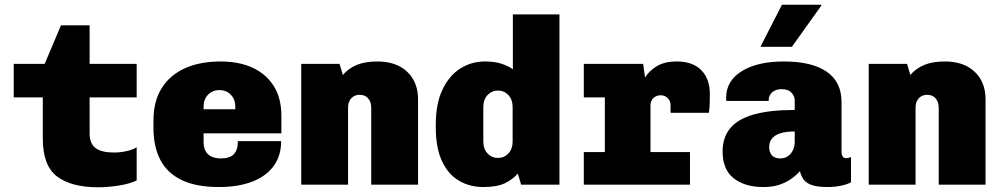

<svg xmlns="http://www.w3.org/2000/svg" viewBox="-20 -781 4240 812"><path d="M394 11Q282 11 221.5 -34.5Q161 -80 161 -195V-369H38V-511H169L238 -674H359V-511H558V-369H359V-214Q359 -193 367.5 -175Q376 -157 398.5 -146.5Q421 -136 463 -136Q489 -136 515.5 -142Q542 -148 558 -158V-18Q530 -4 484 3.5Q438 11 394 11Z M905 10Q810 10 748.5 -19.5Q687 -49 658 -105Q629 -161 629 -240V-271Q629 -353 664 -408.5Q699 -464 762.5 -492.5Q826 -521 913 -521Q992 -521 1049.5 -494Q1107 -467 1138.5 -416Q1170 -365 1170 -291V-217H841V-182Q841 -145 860.5 -128Q880 -111 913 -111Q952 -111 969 -129Q986 -147 986 -184H1169Q1169 -122 1137 -78.5Q1105 -35 1046 -12.5Q987 10 905 10ZM841 -319H975V-330Q975 -352 966 -367.5Q957 -383 942 -391.5Q927 -400 908 -400Q889 -400 874 -391.5Q859 -383 850 -367.5Q841 -352 841 -330Z M1254 0V-511H1416L1430 -464Q1454 -492 1489 -506.5Q1524 -521 1576 -521Q1656 -521 1702 -477.5Q1748 -434 1748 -361V0H1550V-325Q1550 -350 1537 -365Q1524 -380 1501 -380Q1486 -380 1475 -373Q1464 -366 1458 -354Q1452 -342 1452 -325V0Z M2024 10Q1967 10 1921.5 -16.5Q1876 -43 1849.5 -99Q1823 -155 1823 -242V-253Q1823 -343 1851.5 -402.5Q1880 -462 1927 -491.5Q1974 -521 2031 -521Q2072 -521 2101 -511.5Q2130 -502 2149 -488V-720H2346V0H2184L2170 -47Q2148 -22 2115 -6Q2082 10 2024 10ZM2086 -113Q2112 -113 2130 -132Q2148 -151 2148 -183V-328Q2148 -360 2130 -379Q2112 -398 2086 -398Q2060 -398 2042 -379Q2024 -360 2024 -328V-183Q2024 -151 2042 -132Q2060 -113 2086 -113Z M2538 0V-369H2449V-511H2700L2708 -453Q2723 -479 2756 -500Q2789 -521 2843 -521Q2909 -521 2945.5 -484.5Q2982 -448 2982 -384Q2982 -364 2981.5 -344Q2981 -324 2978 -304H2816V-335Q2816 -348 2810.5 -357.5Q2805 -367 2795.5 -372.5Q2786 -378 2774 -378Q2762 -378 2752 -372.5Q2742 -367 2736.5 -357.5Q2731 -348 2731 -335V0ZM2449 0V-138H2898V0Z M3208 10Q3130 10 3083 -27Q3036 -64 3036 -140Q3036 -200 3068.5 -239Q3101 -278 3168.5 -297Q3236 -316 3341 -316V-355Q3341 -375 3327 -389.5Q3313 -404 3286 -404Q3261 -404 3246 -391Q3231 -378 3231 -358V-354H3052Q3052 -355 3051.5 -356Q3051 -357 3051 -358Q3051 -359 3051 -361.5Q3051 -364 3051 -368Q3051 -439 3117 -480Q3183 -521 3295 -521Q3413 -521 3476 -478Q3539 -435 3539 -349V-139Q3539 -126 3544 -119Q3549 -112 3559 -112Q3569 -112 3579 -117V-10Q3563 -1 3536 4.5Q3509 10 3480 10Q3437 10 3413 1.5Q3389 -7 3378.5 -22Q3368 -37 3363 -57Q3349 -41 3327.5 -25.5Q3306 -10 3277 0Q3248 10 3208 10ZM3280 -111Q3298 -111 3311.5 -120Q3325 -129 3333 -145Q3341 -161 3341 -181V-225Q3305 -225 3281 -217.5Q3257 -210 3245 -195.5Q3233 -181 3233 -159Q3233 -136 3245 -123.5Q3257 -111 3280 -111ZM3196 -583 3287 -761H3452L3454 -758L3329 -583Z M3654 0V-511H3816L3830 -464Q3854 -492 3889 -506.5Q3924 -521 3976 -521Q4056 -521 4102 -477.5Q4148 -434 4148 -361V0H3950V-325Q3950 -350 3937 -365Q3924 -380 3901 -380Q3886 -380 3875 -373Q3864 -366 3858 -354Q3852 -342 3852 -325V0Z"/></svg>

Font: Chivo Mono Black
Style: Regular
Weight: 900
Designer: Hector Gatti
Foundry: Omnibus-Type
Version: Version 1.008